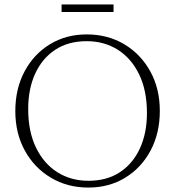

<svg xmlns="http://www.w3.org/2000/svg" viewBox="-20 -835 789 865"><path d="M371 -680Q465.5 -680 540 -635.5Q614.5 -591 657.2 -513.2Q700 -435.5 700 -335.5Q700 -235 658.5 -157Q617 -79 544.2 -34.5Q471.5 10 378 10Q283.5 10 209 -34.5Q134.5 -79 91.8 -156.8Q49 -234.5 49 -334.5Q49 -435 90.5 -513Q132 -591 204.8 -635.5Q277.5 -680 371 -680ZM378.5 -20.5Q461.5 -20.5 520.2 -59.2Q579 -98 610.5 -166.8Q642 -235.5 642 -326Q642 -427 607 -499.5Q572 -572 510.8 -610.8Q449.5 -649.5 370.5 -649.5Q287.5 -649.5 228.8 -610.8Q170 -572 138.5 -503.2Q107 -434.5 107 -344Q107 -243 142 -170.5Q177 -98 238.2 -59.2Q299.5 -20.5 378.5 -20.5ZM257.5 -781V-815H491.5V-781Z"/></svg>

Font: Newsreader Text Light
Style: Regular
Weight: 300
Designer: Hugues Gentile
Foundry: Production Type
Version: Version 1.002